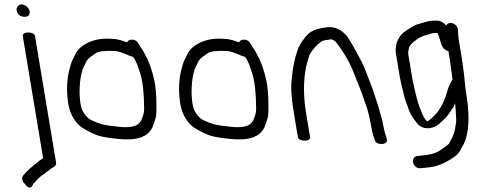

<svg xmlns="http://www.w3.org/2000/svg" viewBox="-20 -627 2212 864"><path d="M67.8 -558.1C82.4 -548.6 100.5 -549.7 109.2 -557.4C117.2 -567.5 115.2 -584.7 100.8 -597C85.6 -611.1 67.7 -609.5 59.4 -598.1C51.2 -588 53.3 -570.5 67.8 -558.1ZM82.3 -466 174 84.8 157.6 95.7 157.5 96.2C123.5 122.4 99.6 143.8 85.4 161.3C74.6 174.3 81.2 192 92.4 201.1C103.9 218.2 120.2 226.5 129.6 200.4L136.5 193.4L137.2 194C142 186.2 151.4 176.2 165.3 165C179.7 154.3 189.8 146.9 195 143L212.7 129.9C225.1 124.2 234.1 115.8 232.4 105L137.3 -466C135.9 -474.2 122.3 -481 107.3 -481C92.2 -481 80.9 -474.2 82.3 -466Z M587.9 -357.2C592.9 -349.1 601.9 -326.2 612.6 -290.9C622.8 -257.6 628.4 -204.5 628.7 -133C628.7 -122.2 624.4 -105.2 614.9 -84.1C603.6 -60.2 571.4 -49.1 505.6 -57.4C450.9 -64.2 438.6 -64.1 387.4 -88.1C363.7 -103.3 348 -126.3 342.3 -160.2C332.5 -219.3 340.9 -296.8 356.9 -326.3C361.4 -334.6 365.3 -342.7 370 -353.5C380 -368.4 391.8 -373.8 413.4 -389C420.1 -393.7 438.1 -398 468.5 -398C503.3 -398 508.5 -398.1 542.6 -384.7C558.6 -377.7 570 -373.2 579.7 -370.6C580.9 -368.6 584.5 -362.8 587.9 -357.2ZM549.4 -437.1C525.7 -446 509.3 -453 459.3 -453C392.6 -453 338.5 -422.7 320 -384.4L305.8 -355.9C300.8 -345.9 296.6 -332.7 293.1 -317.2C280.1 -267.8 278.3 -214.5 287.6 -158.5C293.9 -120.9 309.9 -88.6 336 -63.3C347.9 -51.8 369.4 -39.9 402.7 -24.2C417.7 -17 437.6 -11.8 467.5 -7.2L505.7 -2.6C592.3 7.7 645.1 -8.5 666.9 -56.1C677.9 -83.2 683.6 -104.2 683.7 -121.9C683.9 -165.6 685.7 -200 675.3 -262.5L675.2 -262.9L675.1 -263.2C663.7 -314.2 648.1 -356.5 628 -390.4C623.7 -397.6 622.3 -403.1 613.4 -413.9L602.2 -432C593.4 -448 576.1 -451.9 561.8 -446.2C557.3 -444.4 554.5 -442.2 551.7 -436.2C551.3 -436.4 550.1 -436.8 549.4 -437.1Z M1091.9 -357.2C1096.9 -349.1 1105.9 -326.2 1116.6 -290.9C1126.8 -257.6 1132.4 -204.5 1132.7 -133C1132.7 -122.2 1128.4 -105.2 1118.9 -84.1C1107.6 -60.2 1075.4 -49.1 1009.6 -57.4C954.9 -64.2 942.6 -64.1 891.4 -88.1C867.7 -103.3 852 -126.3 846.3 -160.2C836.5 -219.3 844.9 -296.8 860.9 -326.3C865.4 -334.6 869.3 -342.7 874 -353.5C884 -368.4 895.8 -373.8 917.4 -389C924.1 -393.7 942.1 -398 972.5 -398C1007.3 -398 1012.5 -398.1 1046.6 -384.7C1062.6 -377.7 1074 -373.2 1083.7 -370.6C1084.9 -368.6 1088.5 -362.8 1091.9 -357.2ZM1053.4 -437.1C1029.7 -446 1013.3 -453 963.3 -453C896.6 -453 842.5 -422.7 824 -384.4L809.8 -355.9C804.8 -345.9 800.6 -332.7 797.1 -317.2C784.1 -267.8 782.3 -214.5 791.6 -158.5C797.9 -120.9 813.9 -88.6 840 -63.3C851.9 -51.8 873.4 -39.9 906.7 -24.2C921.7 -17 941.6 -11.8 971.5 -7.2L1009.7 -2.6C1096.3 7.7 1149.1 -8.5 1170.9 -56.1C1181.9 -83.2 1187.6 -104.2 1187.7 -121.9C1187.9 -165.6 1189.7 -200 1179.3 -262.5L1179.2 -262.9L1179.1 -263.2C1167.7 -314.2 1152.1 -356.5 1132 -390.4C1127.7 -397.6 1126.3 -403.1 1117.4 -413.9L1106.2 -432C1097.4 -448 1080.1 -451.9 1065.8 -446.2C1061.3 -444.4 1058.5 -442.2 1055.7 -436.2C1055.3 -436.4 1054.1 -436.8 1053.4 -437.1Z M1350.5 6C1365.5 6 1376.9 -0.8 1375.5 -9L1357.8 -115C1347.3 -178.1 1345.3 -236.7 1351.7 -290.6C1358 -337.3 1362 -344 1371.4 -375.8C1378.2 -396.7 1411.7 -433.2 1432.1 -443.6C1437.2 -445.8 1451.8 -446.5 1470.2 -450.2C1473.5 -449.8 1481.7 -447.1 1491.7 -437.8C1530.1 -388.1 1555.8 -342 1571.7 -299.7C1578.1 -282.8 1585.6 -264 1594.2 -243.3C1613.8 -195.4 1607.7 -206.1 1627.3 -153C1636.2 -128.1 1644 -96.1 1650.5 -57C1654.5 -33.1 1660 -12.9 1668.2 6.7C1671.2 16.7 1686 22.1 1699 21.3C1712.8 20.3 1725.2 11.7 1720.5 -1.2C1715.3 -18.7 1707.9 -42.4 1704.3 -64.2C1701.6 -80.3 1699 -92.6 1695.8 -102C1688.9 -121.7 1686.6 -137.4 1677.6 -162.5C1667.7 -190.4 1662.2 -213.7 1650.9 -241.9C1636.3 -277.2 1623.1 -320.5 1604 -355.5C1585.6 -390.1 1567.6 -424.1 1542.7 -463C1542.7 -463 1542.6 -462.6 1542.6 -462.6C1542.6 -462.6 1542.3 -463 1542.3 -463C1519.3 -491.6 1487.3 -508.6 1452.3 -504.4C1420.9 -500.4 1394.4 -495.8 1370.3 -477.4C1358.2 -466.3 1351.3 -458.3 1346.8 -450.3C1342.8 -445.8 1339.1 -441.1 1336.1 -436C1329.5 -424 1323.5 -417 1317.9 -397.6C1305.3 -362 1297 -320.7 1293.1 -272.4C1287.7 -239 1291 -186.1 1302.9 -115L1320.5 -9C1321.9 -0.8 1335.5 6 1350.5 6Z M1947.5 -534H1934.5C1903.9 -534 1885.8 -524.5 1865 -519.4C1840.3 -513.3 1814.7 -493.5 1800.1 -483.9C1785.1 -474.5 1766.6 -445.6 1763.7 -428.2C1762.2 -418.6 1758.5 -405 1761.2 -388.5L1779.5 -278.8C1781.1 -269.4 1783 -260.1 1785.2 -250.9L1797.9 -198.7C1804.6 -169.3 1808.7 -166.1 1818.5 -136.2C1824.7 -116.9 1837.5 -96.1 1856.1 -73.1C1883.4 -39.5 1923.1 -47.4 1947.7 -63.2C1953.1 -66.7 1958.2 -70.8 1962.7 -75.2C1967.5 -79.9 1973.1 -85.3 1979.4 -91.2C1996.6 -107.5 1996.5 -111.7 2011.3 -131.4C2017.8 -140.1 2023.3 -150.1 2028.2 -162.2C2030.5 -137.7 2031.7 -113 2032.8 -91.6C2033.6 -74.9 2030.3 -67.6 2027.9 -48.1C2026.4 -36 2020.9 -23.2 2016 -9.9L2000.3 19.6C1999.8 20.4 1989.9 29.8 1972 41.8L1971.8 41.9L1971.5 42.1C1939.7 66 1915 69.2 1867.5 74.1L1857.3 75.1L1856.9 75.2C1839.3 78.2 1835.3 95 1839.8 107.8C1843.9 119.5 1855.4 132.2 1874.3 129.8L1883.2 128.9C1903.3 126.7 1927.8 125.7 1947.8 118.3C1973.5 108.8 1977.8 107.9 2008.9 89.1C2040.1 70.2 2046.7 59.6 2058.6 35.8C2080.5 1.7 2090.2 -48.1 2087.9 -111.8C2086.8 -139.8 2084.5 -164.7 2080.9 -186.5C2077.4 -207.6 2075.1 -223.2 2074.2 -232.9L2068 -293.9L2059 -359.9L2044.3 -448.5C2042.5 -459.1 2041.6 -470.1 2041.6 -481.4V-481.9L2040.7 -493.9L2040.6 -494.5C2038.1 -509.6 2026.2 -522.2 2010.3 -523.5C2000.3 -524.3 1992.1 -520 1987.5 -512.1C1978 -524.2 1963.2 -534 1947.5 -534ZM2016.5 -269.6C2016.5 -269.6 2014.7 -267.2 2013.9 -265.6L2008.6 -255.6C2004.4 -247.1 2001 -239.9 1997.9 -232.9L1997.7 -232.3L1997.5 -231.6C1985.5 -188.3 1972.4 -156.9 1959 -137.6C1950.5 -125.3 1949.8 -122.7 1939.2 -112C1929.2 -102 1913.2 -82.9 1900.9 -81.4C1900.5 -81.7 1897.5 -84.9 1894.8 -88.3C1889.6 -95 1884.2 -104.4 1879.2 -116.5C1860.5 -161.3 1857.4 -177.4 1847.9 -216.3L1836.2 -268.9L1817.1 -383.5C1816.6 -386.2 1817.1 -396.2 1819.9 -410.4C1821.9 -420.2 1833.4 -434.8 1858 -451.1C1870.8 -459.5 1881.6 -464.5 1889.9 -466.6C1911.7 -472 1922.3 -479 1943.7 -479H1948.2C1952 -472.3 1956.4 -461.6 1960 -447.5C1963.8 -432.4 1970.4 -404.7 1993 -398.2C1994.8 -397.7 1994.4 -397.7 1997.8 -397.3L2004.7 -355.7L2014 -287.7C2015.1 -281.4 2015.7 -276.9 2016.5 -269.6Z"/></svg>

Font: MewTooHand
Style: BdLta
Weight: 400
Designer: Mew Too, Robert Jablonski
Version: Version 0.77